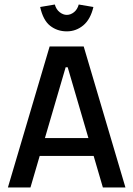

<svg xmlns="http://www.w3.org/2000/svg" viewBox="-20 -831 591 851"><path d="M15 0 200 -625H351L536 0H436L280 -533H271L115 0ZM107 -140V-219H446V-140ZM276 -692Q234 -692 202.5 -716.5Q171 -741 158 -800L223 -811Q229 -789 244.5 -777Q260 -765 276 -765Q293 -765 308 -777Q323 -789 329 -811L394 -800Q381 -745 349 -718.5Q317 -692 276 -692Z"/></svg>

Font: Changa
Style: Regular
Weight: 400
Designer: Eduardo Rodriguez Tunni
Foundry: Eduardo Rodriguez Tunni
Version: Version 3.003